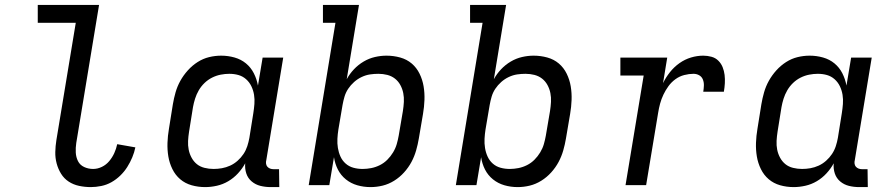

<svg xmlns="http://www.w3.org/2000/svg" viewBox="-20 -755 3640 783"><path d="M350 8Q326 8 302.5 3Q279 -2 260 -14.5Q241 -27 229 -46.5Q217 -66 211 -88.5Q205 -111 205.5 -135Q206 -159 210 -184L289 -662H134V-735H384L291 -172Q288 -152 289 -133Q290 -114 298 -98Q306 -82 323 -74Q340 -66 360 -66Q378 -66 395.5 -74.5Q413 -83 425.5 -98Q438 -113 446 -130.5Q454 -148 458 -167L532 -154Q528 -134 519.5 -113.5Q511 -93 499 -74Q487 -55 470.5 -39Q454 -23 434.5 -12Q415 -1 393 3.5Q371 8 350 8Z M817 8Q788 8 761.5 0.5Q735 -7 715 -24Q695 -41 683 -65.5Q671 -90 666.5 -117Q662 -144 663 -172.5Q664 -201 669 -230L685 -330Q689 -354 696 -378.5Q703 -403 715.5 -425.5Q728 -448 746 -468Q764 -488 786 -502Q808 -516 832.5 -522Q857 -528 882 -528Q910 -528 936.5 -520.5Q963 -513 983 -496.5Q1003 -480 1015 -456.5Q1027 -433 1032 -406L1051 -520H1135L1066 -102Q1064 -95 1065 -87.5Q1066 -80 1070.5 -75Q1075 -70 1081.5 -67.5Q1088 -65 1096 -65H1118L1119 8H1084Q1062 8 1042 3Q1022 -2 1006.5 -15Q991 -28 984.5 -47.5Q978 -67 980 -89Q968 -67 950.5 -48Q933 -29 911 -16Q889 -3 864.5 2.5Q840 8 817 8ZM851 -66Q868 -66 885 -69Q902 -72 918.5 -79.5Q935 -87 949 -99.5Q963 -112 973 -127Q983 -142 988.5 -159Q994 -176 997 -193L1013 -293Q1016 -312 1017.5 -331Q1019 -350 1016 -368.5Q1013 -387 1005 -403.5Q997 -420 983.5 -432Q970 -444 952.5 -449Q935 -454 915 -454Q898 -454 880 -450.5Q862 -447 845 -438.5Q828 -430 814 -416.5Q800 -403 790.5 -386.5Q781 -370 775.5 -352.5Q770 -335 767 -318L751 -218Q748 -199 747 -180.5Q746 -162 749.5 -144.5Q753 -127 761.5 -111.5Q770 -96 783 -85.5Q796 -75 814 -70.5Q832 -66 851 -66Z M1491 8Q1463 8 1437 0.5Q1411 -7 1390.5 -23.5Q1370 -40 1358 -63.5Q1346 -87 1342 -114L1323 0H1239L1348 -662H1297V-735H1444L1394 -432Q1406 -454 1423.5 -472.5Q1441 -491 1463 -504Q1485 -517 1509 -522.5Q1533 -528 1556 -528Q1585 -528 1612 -520.5Q1639 -513 1659 -496Q1679 -479 1691 -454.5Q1703 -430 1707.5 -403Q1712 -376 1711 -347.5Q1710 -319 1705 -290L1688 -190Q1684 -166 1677 -141.5Q1670 -117 1658 -94.5Q1646 -72 1628 -52Q1610 -32 1587.5 -18Q1565 -4 1540.5 2Q1516 8 1491 8ZM1459 -66Q1476 -66 1494 -69.5Q1512 -73 1529 -81.5Q1546 -90 1559.5 -103.5Q1573 -117 1583 -133.5Q1593 -150 1598 -167.5Q1603 -185 1606 -202L1623 -302Q1626 -321 1627 -339.5Q1628 -358 1624.5 -375.5Q1621 -393 1612.5 -408.5Q1604 -424 1590.5 -434.5Q1577 -445 1559.5 -449.5Q1542 -454 1523 -454Q1506 -454 1489 -451.5Q1472 -449 1455 -441Q1438 -433 1424 -420.5Q1410 -408 1400 -393Q1390 -378 1385 -361Q1380 -344 1377 -327L1360 -227Q1357 -208 1356 -189Q1355 -170 1358 -151.5Q1361 -133 1368.5 -116.5Q1376 -100 1389.5 -88Q1403 -76 1421 -71Q1439 -66 1459 -66Z M2091 8Q2063 8 2037 0.5Q2011 -7 1990.5 -23.5Q1970 -40 1958 -63.5Q1946 -87 1942 -114L1923 0H1839L1948 -662H1897V-735H2044L1994 -432Q2006 -454 2023.5 -472.5Q2041 -491 2063 -504Q2085 -517 2109 -522.5Q2133 -528 2156 -528Q2185 -528 2212 -520.5Q2239 -513 2259 -496Q2279 -479 2291 -454.5Q2303 -430 2307.5 -403Q2312 -376 2311 -347.5Q2310 -319 2305 -290L2288 -190Q2284 -166 2277 -141.5Q2270 -117 2258 -94.5Q2246 -72 2228 -52Q2210 -32 2187.5 -18Q2165 -4 2140.5 2Q2116 8 2091 8ZM2059 -66Q2076 -66 2094 -69.5Q2112 -73 2129 -81.5Q2146 -90 2159.5 -103.5Q2173 -117 2183 -133.5Q2193 -150 2198 -167.5Q2203 -185 2206 -202L2223 -302Q2226 -321 2227 -339.5Q2228 -358 2224.5 -375.5Q2221 -393 2212.5 -408.5Q2204 -424 2190.5 -434.5Q2177 -445 2159.5 -449.5Q2142 -454 2123 -454Q2106 -454 2089 -451.5Q2072 -449 2055 -441Q2038 -433 2024 -420.5Q2010 -408 2000 -393Q1990 -378 1985 -361Q1980 -344 1977 -327L1960 -227Q1957 -208 1956 -189Q1955 -170 1958 -151.5Q1961 -133 1968.5 -116.5Q1976 -100 1989.5 -88Q2003 -76 2021 -71Q2039 -66 2059 -66Z M2531 0 2605 -447H2510V-520H2701L2684 -416Q2695 -439 2712 -460.5Q2729 -482 2751 -497.5Q2773 -513 2798 -520.5Q2823 -528 2848 -528Q2865 -528 2881.5 -523.5Q2898 -519 2909.5 -507.5Q2921 -496 2927 -481Q2933 -466 2935 -449.5Q2937 -433 2936 -415.5Q2935 -398 2932 -381H2848Q2850 -393 2850.5 -406Q2851 -419 2846.5 -430.5Q2842 -442 2831.5 -448Q2821 -454 2808 -454Q2790 -454 2770.5 -449Q2751 -444 2734.5 -432Q2718 -420 2706 -403.5Q2694 -387 2685.5 -369Q2677 -351 2672 -332.5Q2667 -314 2664 -295L2615 0Z M3217 8Q3188 8 3161.5 0.5Q3135 -7 3115 -24Q3095 -41 3083 -65.5Q3071 -90 3066.5 -117Q3062 -144 3063 -172.5Q3064 -201 3069 -230L3085 -330Q3089 -354 3096 -378.5Q3103 -403 3115.5 -425.5Q3128 -448 3146 -468Q3164 -488 3186 -502Q3208 -516 3232.5 -522Q3257 -528 3282 -528Q3310 -528 3336.5 -520.5Q3363 -513 3383 -496.5Q3403 -480 3415 -456.5Q3427 -433 3432 -406L3451 -520H3535L3466 -102Q3464 -95 3465 -87.5Q3466 -80 3470.5 -75Q3475 -70 3481.5 -67.5Q3488 -65 3496 -65H3518L3519 8H3484Q3462 8 3442 3Q3422 -2 3406.5 -15Q3391 -28 3384.5 -47.5Q3378 -67 3380 -89Q3368 -67 3350.5 -48Q3333 -29 3311 -16Q3289 -3 3264.5 2.5Q3240 8 3217 8ZM3251 -66Q3268 -66 3285 -69Q3302 -72 3318.5 -79.5Q3335 -87 3349 -99.5Q3363 -112 3373 -127Q3383 -142 3388.5 -159Q3394 -176 3397 -193L3413 -293Q3416 -312 3417.5 -331Q3419 -350 3416 -368.5Q3413 -387 3405 -403.5Q3397 -420 3383.5 -432Q3370 -444 3352.5 -449Q3335 -454 3315 -454Q3298 -454 3280 -450.5Q3262 -447 3245 -438.5Q3228 -430 3214 -416.5Q3200 -403 3190.5 -386.5Q3181 -370 3175.5 -352.5Q3170 -335 3167 -318L3151 -218Q3148 -199 3147 -180.5Q3146 -162 3149.5 -144.5Q3153 -127 3161.5 -111.5Q3170 -96 3183 -85.5Q3196 -75 3214 -70.5Q3232 -66 3251 -66Z"/></svg>

Font: Iosevka HT Extended
Style: Italic
Weight: 400
Width: 7
Italic angle: -9°
Monospace: yes
Designer: Belleve Invis
Foundry: Belleve Invis
Version: Version 32.3.0; ttfautohint (v1.8.4)